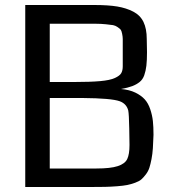

<svg xmlns="http://www.w3.org/2000/svg" viewBox="-20 -748 684 768"><path d="M594 -209Q593 -179 591.5 -155.5Q590 -132 586 -111.5Q582 -91 577.5 -77Q573 -63 563.5 -50.5Q554 -38 545.5 -30.5Q537 -23 520.5 -17Q504 -11 489 -8Q474 -5 448.5 -3Q423 -1 400 -0.5Q377 0 342 0H81V-728H357Q413 -728 449 -722Q485 -716 513 -701.5Q541 -687 554 -660Q567 -633 567 -592L568 -539Q568 -506 565.5 -485Q563 -464 557 -447Q551 -430 538.5 -420Q526 -410 509 -403.5Q492 -397 464 -392Q498 -389 521.5 -377.5Q545 -366 559 -350.5Q573 -335 581 -311Q589 -287 591.5 -264Q594 -241 594 -209ZM471 -560Q471 -561 471 -563Q471 -583 471 -592Q471 -601 468.5 -613Q466 -625 463 -629Q460 -633 450.5 -639.5Q441 -646 432 -647.5Q423 -649 403 -651Q383 -653 363.5 -653Q344 -653 310 -653H179V-420H277Q341 -420 380.5 -423.5Q420 -427 439.5 -436Q459 -445 465 -455.5Q471 -466 471 -483ZM497 -233Q496 -291 493 -306Q486 -333 459 -343Q426 -355 310 -356Q303 -356 293 -356H179V-74H366Q422 -74 451 -83.5Q480 -93 489 -112Q498 -131 498 -168Z"/></svg>

Font: Myanmar Chatu
Style: Regular
Weight: 400
Designer: Danh Hong
Foundry: Google Inc.
Version: Version 2.00 November 20, 2015